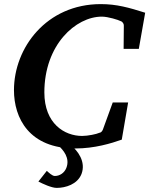

<svg xmlns="http://www.w3.org/2000/svg" viewBox="-20 -707 727 935"><path d="M167 177C188 188 231 208 256 208C299 208 357 191 377 140C399 81 360 28 324 -1H261C289 23 322 63 303 111C293 136 270 150 247 150C234 150 217 133 208 125ZM687 -645C608 -670 548 -687 471 -687C206 -687 48 -474 48 -268C48 -132 122 16 347 16C441 16 522 -9 573 -27L604 -208H529L481 -76C478 -69 473 -61 463 -60C451 -54 408 -45 380 -45C294 -45 196 -105 196 -257C196 -489 349 -626 476 -626C506 -626 557 -610 568 -604C578 -601 584 -589 583 -581L582 -469H656Z"/></svg>

Font: Veleka
Style: Bold Italic
Weight: 700
Italic angle: -12°
Designer: Stefan Peev, Context Ltd, 2016; SIL International, 1997-2014.
Foundry: Stefan Peev, Context Ltd, 2016
Version: Version 5.000